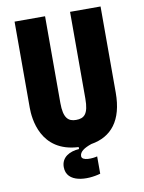

<svg xmlns="http://www.w3.org/2000/svg" viewBox="-91 -724 722 961"><g transform="rotate(-10 269.5 -243.0)"><path d="M341 164V76C320 82 262 87 262 61C262 39 285 23 323 10C427 -7 488 -81 488 -222V-660H333V-219C333 -140 310 -122 269 -122C230 -122 206 -142 206 -219V-660H51V-222C51 -169 65 5 258 14V24C211 27 167 49 167 100C167 181 273 184 341 164Z"/></g></svg>

Font: Bricolage Grotesque 10pt Condensed ExtraBold
Style: Regular
Weight: 800
Width: 3
Designer: Mathieu Triay
Foundry: Atelier Triay
Version: Version 1.000;gftools[0.9.29]